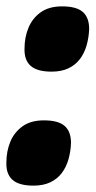

<svg xmlns="http://www.w3.org/2000/svg" viewBox="-25 -576 300 603"><path d="M-5 -65Q-5 -101 7.5 -131Q20 -161 46 -179.5Q72 -198 113 -198Q158 -198 178 -180.5Q198 -163 198 -127Q197 -100 190 -75.5Q183 -51 169 -32.5Q155 -14 133 -3.5Q111 7 80 7Q35 7 14.5 -11Q-6 -29 -5 -65ZM52 -423Q52 -459 64.5 -489Q77 -519 103 -537.5Q129 -556 170 -556Q215 -556 235 -538.5Q255 -521 255 -485Q254 -458 247 -433.5Q240 -409 226 -390.5Q212 -372 190 -361.5Q168 -351 137 -351Q92 -351 71.5 -369Q51 -387 52 -423Z"/></svg>

Font: Georama ExtraBold
Style: Italic
Weight: 800
Italic angle: -9°
Version: Version 1.001